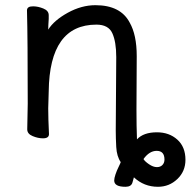

<svg xmlns="http://www.w3.org/2000/svg" viewBox="-20 -511 728 733"><path d="M583 202.1Q529.8 202.1 491.2 166Q490.2 169.9 485.6 186Q481 202.1 459 202.1Q416 202.1 416 178.2Q416 169.4 420.9 154.8Q425.8 140.1 432.9 126Q439.9 111.8 440.9 107.9Q425.8 85.9 423.8 50.5Q421.9 15.1 421.9 -12.2L423.8 -293Q423.8 -351.1 408.9 -384Q394 -417 348.1 -417Q168.9 -417 166 -162.1L164.1 -97.2Q164.1 -59.1 167 1Q167 17.1 144 17.1Q125 17.1 104.5 8.5Q84 0 84 -17.1L85.9 -115.2Q85.9 -364.3 83 -471.2Q83 -487.3 106.9 -486.8Q125 -486.8 145.5 -478.5Q166 -470.2 166 -453.1V-439Q164.1 -411.1 164.1 -397.9Q186 -433.1 238.5 -462.2Q291 -491.2 344.2 -491.2Q440.4 -491.2 475.1 -424.8Q502 -377.9 502 -296.9L501 -91.8Q501 -28.8 502.9 21Q527.8 -5.9 579.1 -5.9Q626 -5.9 657 22Q688 49.8 688 99.1Q688 143.1 657 172.6Q626 202.1 583 202.1ZM579.1 127Q592.3 127 600.1 118.9Q607.9 110.8 607.9 98.1Q607.9 64.9 578.1 64.9Q550.3 64.9 527.8 96.2Q532.7 105 548.8 116Q564.9 127 579.1 127Z"/></svg>

Font: LXGW WenKai Screen R
Style: Regular
Weight: 400
Designer: Fontworks Inc.
Version: Version 1.235;May 31, 2022